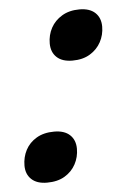

<svg xmlns="http://www.w3.org/2000/svg" viewBox="-43 -536 384 579"><g transform="rotate(-5 148.5 -246.0)"><path d="M111 -142Q142 -142 158.5 -126.5Q175 -111 175 -84.5Q175 -59.5 163.5 -38Q152 -16.5 130.2 -3.5Q108.5 9.5 76.5 9.5Q46 9.5 29.5 -6Q13 -21.5 13 -47.5Q13 -73 24.2 -94.5Q35.5 -116 57.5 -129Q79.5 -142 111 -142ZM219 -502.5Q250 -502.5 266.5 -487Q283 -471.5 283 -445Q283 -420 271.5 -398.5Q260 -377 238.2 -363.8Q216.5 -350.5 185 -350.5Q154 -350.5 137.5 -366Q121 -381.5 121 -408Q121 -433.5 132.5 -454.8Q144 -476 166 -489.2Q188 -502.5 219 -502.5Z"/></g></svg>

Font: Newsreader 9pt Medium
Style: Italic
Weight: 500
Italic angle: -17°
Designer: Hugues Gentile
Foundry: Production Type
Version: Version 1.003